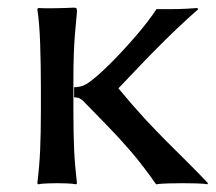

<svg xmlns="http://www.w3.org/2000/svg" viewBox="-20 -479 566 502"><path d="M173.8 -251Q185.1 -251 195.3 -254.4Q205.6 -257.8 217.3 -267.1Q238.8 -283.2 270.5 -314.9Q302.2 -346.7 334.7 -384.3Q367.2 -421.9 389.2 -455.1Q403.8 -455.1 425 -455.1Q446.3 -455.1 466.3 -456.1Q486.3 -457 495.6 -458L498.5 -455.1Q472.7 -432.6 442.6 -404.1Q412.6 -375.5 383.3 -345.7Q354 -315.9 329.6 -290Q305.2 -264.2 289.6 -248Q327.6 -202.1 357.9 -169.4Q388.2 -136.7 415 -109.9Q441.9 -83 467.8 -57.4Q493.7 -31.7 523.9 0L521.5 2.9Q514.2 1 492.9 0.5Q471.7 0 458 0Q443.8 0 421.6 0.5Q399.4 1 388.2 2.9Q351.1 -49.8 320.8 -84.7Q290.5 -119.6 261.5 -149.4Q232.4 -179.2 197.3 -215.3Q189.9 -221.7 184.6 -223.1Q179.2 -224.6 173.8 -224.6ZM86.9 -249Q86.9 -308.6 85 -364.7Q83 -420.9 77.6 -455.1L79.6 -458Q96.2 -457 125 -457.5Q153.8 -458 171.9 -459Q178.2 -459 179.7 -457.5Q181.2 -456.1 181.2 -448.2Q178.2 -416.5 176 -389.9Q173.8 -363.3 172.9 -335Q171.9 -306.6 171.9 -266.1V-190.9Q171.9 -130.4 173.8 -87.9Q175.8 -45.4 181.2 0L179.2 2.9Q169.9 1 154.3 0.5Q138.7 0 129.4 0Q119.6 0 104.2 0.5Q88.9 1 79.6 2.9L77.6 0Q83 -43.5 85 -87.4Q86.9 -131.3 86.9 -190.9Z"/></svg>

Font: Kurinto Seri
Style: Regular
Weight: 400
Designer: Kurinto was developed by Clint Goss from a range of fonts that are compatible with the SIL Open Font License Version 1.1
Foundry: Clinton F. Goss
Version: Version 2.196; July 25, 2020